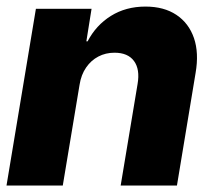

<svg xmlns="http://www.w3.org/2000/svg" viewBox="-25 -573 653 593"><path d="M220.7 -311 168.9 0H-4.9L85.9 -545.9H257.8L241.7 -445.3H245.6Q271.5 -495.1 317.6 -523.9Q363.8 -552.7 424.3 -552.7Q481.4 -552.7 519.8 -527.1Q558.1 -501.5 574 -455.6Q589.8 -409.7 579.1 -347.7L521.5 0H347.7L399.9 -313.5Q407.7 -358.9 388.9 -384.5Q370.1 -410.2 328.6 -410.2Q301.3 -410.2 278.8 -398.4Q256.3 -386.7 241 -364.5Q225.6 -342.3 220.7 -311Z"/></svg>

Font: Inter Tight ExtraBold
Style: Italic
Weight: 800
Italic angle: -9.39999°
Designer: Rasmus Andersson
Foundry: rsms
Version: Version 3.004